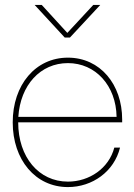

<svg xmlns="http://www.w3.org/2000/svg" viewBox="-20 -760 552 788"><path d="M258.8 7.8C359.4 7.8 448.7 -56.2 472.7 -154.3H449.2C426.8 -68.8 346.2 -14.6 258.8 -14.6C139.2 -14.6 54.7 -115.2 54.7 -257.8H481.4V-269.5C481.4 -413.6 391.1 -523.4 258.8 -523.4C125.5 -523.4 32.2 -411.6 32.2 -257.8C32.2 -104 125.5 7.8 258.8 7.8ZM151.4 -739.7H122.6V-739.3L245.6 -606H267.1L391.1 -739.3V-739.7H362.8L256.3 -625ZM55.2 -280.3C63.5 -410.6 145.5 -501 258.8 -501C371.6 -501 456.5 -409.2 458.5 -280.3Z"/></svg>

Font: Raveo Display Display Thin
Style: Regular
Weight: 100
Designer: Jakub Foglar, Rasmus Andersson (Inter)
Foundry: Jakubfoglar.com
Version: Version 1.100;Glyphs 3.2.3 (3260)